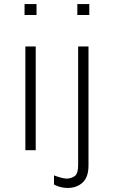

<svg xmlns="http://www.w3.org/2000/svg" viewBox="-20 -740 560 946"><path d="M105 0V-511H156V0ZM101 -666V-720H160V-666ZM314 186Q302 186 289.5 184Q277 182 266 178Q255 174 246 169V124Q258 129 277.5 134.5Q297 140 308 140Q329 140 347 128.5Q365 117 365 73V-511H416V75Q416 133 387 159.5Q358 186 314 186ZM361 -666V-720H420V-666Z"/></svg>

Font: Chivo Medium Thin
Style: Regular
Weight: 250
Version: Version 2.002